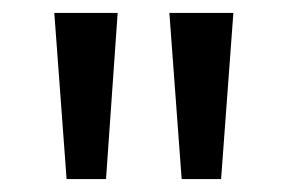

<svg xmlns="http://www.w3.org/2000/svg" viewBox="-20 -819 444 297"><path d="M162 -799 144 -542H83L64 -799ZM341 -799 322 -542H261L242 -799Z"/></svg>

Font: Noto Sans Sinhala SemiCondensed
Style: Regular
Weight: 400
Width: 4
Designer: Jelle Bosma - Monotype Design Team
Foundry: Monotype Imaging Inc.
Version: Version 2.006; ttfautohint (v1.8.4.7-5d5b)